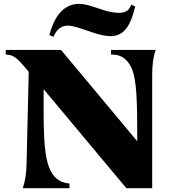

<svg xmlns="http://www.w3.org/2000/svg" viewBox="-20 -983 883 1003"><path d="M99 0H343V-24C288 -30 256 -56 235 -113C205 -195 208 -334 208 -517L640 0H775V-588C775 -645 780 -684 793 -722H560V-698C599 -699 639 -687 666 -630C695 -569 697 -452 697 -245L299 -722H10V-698C52 -696 68 -683 130 -608L119 -134C118 -77 112 -38 99 0ZM238 -800 259 -791C277 -834 309 -857 356 -847C424 -833 506 -788 571 -795C631 -801 665 -855 686 -949L666 -959C649 -914 617 -912 567 -919C508 -927 438 -969 378 -962C299 -953 259 -880 238 -800Z"/></svg>

Font: Sinistre Bold
Style: Regular
Weight: 900
Designer: Jules Durand
Foundry: Collletttivo
Version: Version 69.420;Glyphs 3.2 (3217)